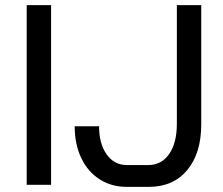

<svg xmlns="http://www.w3.org/2000/svg" viewBox="-20 -720 870 748"><path d="M84 -700H179V0H84ZM271 -228H366Q366 -160 395.5 -118.5Q425 -77 474 -77H558Q609 -77 639 -120Q669 -163 669 -238V-700H764V-236Q764 -123 709.5 -57.5Q655 8 560 8H474Q414 8 368 -21.5Q322 -51 296.5 -104.5Q271 -158 271 -228Z"/></svg>

Font: Bai Jamjuree Medium
Style: Regular
Weight: 500
Version: Version 1.000; ttfautohint (v1.6)